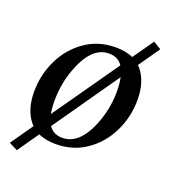

<svg xmlns="http://www.w3.org/2000/svg" viewBox="-113 -588 676 758"><g transform="rotate(20 225.5 -209.0)"><path d="M28 -156Q28 -227 58.5 -290Q89 -353 144.5 -391.5Q200 -430 272 -430Q350 -430 386.5 -384.5Q423 -339 423 -264Q423 -193 392.5 -130Q362 -67 306.5 -28.5Q251 10 179 10Q101 10 64.5 -35.5Q28 -81 28 -156ZM317 -152Q336 -211 335 -272Q333 -397 258 -398Q183 -401 140 -285Q116 -221 116 -148Q116 -23 193 -22Q274 -21 317 -152ZM406 -503 439 -483 43 85 7 67Z"/></g></svg>

Font: Unna
Style: Italic
Weight: 400
Italic angle: -8.05°
Designer: Jorge de Buen Unna
Foundry: Omnibus-Type
Version: Version 2.008